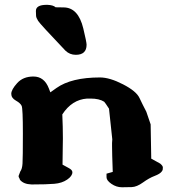

<svg xmlns="http://www.w3.org/2000/svg" viewBox="-20 -752 725 799"><path d="M340.3 -565.9Q340.3 -523.9 295.4 -523.9Q270 -523.9 252 -541.5Q147 -651.9 138.7 -665Q130.4 -678.2 130.1 -686.3Q129.9 -694.3 129.4 -705.6V-706.5Q129.4 -731.9 174.3 -731.9H176.8Q201.7 -731 211.4 -721.7Q220.7 -721.2 244.1 -721.2Q305.7 -721.2 326.7 -633.3Q340.3 -576.7 340.3 -565.9ZM446.3 -157.2Q447.3 -168 447.3 -171.9L433.6 -299.8Q417.5 -324.7 413.6 -328.6Q393.1 -341.8 356.9 -341.8H342.3Q279.3 -337.4 239.3 -275.9Q241.7 -223.1 241.7 -175.8V-175.3Q241.2 -170.4 241.2 -142.8Q241.2 -115.2 240.2 -66.9Q251 -60.5 266.1 -52.7Q281.2 -44.9 281.2 -35.2Q281.2 -19.5 259.5 -4.6Q237.8 10.3 205.8 12.9Q173.8 15.6 114.3 15.6H111.3Q77.6 14.6 62.5 -4.4V-6.3Q62.5 -6.3 57.6 -16.1V-20.5L64.5 -38.6Q72.3 -48.8 73.7 -71.5Q75.2 -94.2 75.2 -197.3Q75.2 -300.3 70.1 -311.5Q64.9 -322.8 45.9 -333.5Q26.9 -344.2 26.9 -361.6Q26.9 -378.9 51.5 -406.2Q76.2 -433.6 119.1 -433.6Q164.6 -433.6 183.6 -383.3Q187 -374.5 189.5 -367.7Q198.2 -373.5 214.8 -385.7Q276.9 -429.7 396 -429.7Q436.5 -429.7 491.9 -401.1Q547.4 -372.6 560.5 -344.2Q572.8 -317.9 588.9 -287.1L606.9 -234.4L609.4 -91.8L646.5 -71.3Q657.7 -62 657.7 -55.4Q657.7 -48.8 657.2 -46.6Q656.7 -44.4 655.8 -42.5Q654.8 -40.5 653.3 -38.6Q646 -28.3 623.3 -19.8Q600.6 -11.2 575 7.3Q549.3 25.9 528.1 26.6Q506.8 27.3 487.8 27.3H487.3Q464.4 27.3 443.8 13.2Q423.3 -1 423.3 -14.2V-29.3L449.2 -36.6Q446.3 -115.2 446.3 -144.5Z"/></svg>

Font: Drukaatie burti
Style: Heavy
Weight: 800
Version: Version 0.14